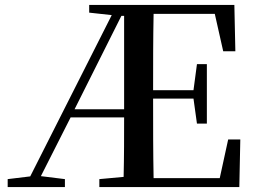

<svg xmlns="http://www.w3.org/2000/svg" viewBox="-20 -755 1032 775"><path d="M80 0H242V-32L145 -44L265 -281H481C481 -206 481 -123 479 -41L381 -32V0H946L950 -192H901L867 -36H600C598 -138 598 -241 598 -357H761L775 -256H815V-496H775L761 -391H598C598 -499 598 -600 600 -699H847L881 -548H930L926 -735H340V-704L431 -694L102 -43L11 -32V0ZM481 -691V-314H281L470 -691Z"/></svg>

Font: Noto Serif CJK KR SemiBold
Style: Regular
Weight: 600
Designer: Ryoko NISHIZUKA 西塚涼子 (kana & ideographs); Frank Grießhammer (Latin, Greek & Cyrillic); Wenlong ZHANG 张文龙 (bopomofo); San
Foundry: Adobe
Version: Version 2.001;hotconv 1.1.0;makeotfexe 2.6.0